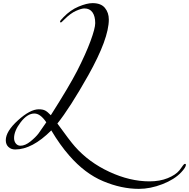

<svg xmlns="http://www.w3.org/2000/svg" viewBox="-20 -906 1209 1228"><path d="M276 -124Q238 -180 200 -180Q155 -180 112.5 -124.5Q70 -69 70 -23Q70 -2 81.5 12Q93 26 111 26Q141 26 175 -1.5Q209 -29 226.5 -52.5Q244 -76 270 -115Q274 -121 276 -124ZM676 -781Q676 -659 545 -425Q426 -214 347 -116Q427 -5 459 31Q548 132 679.5 193Q811 254 936 254Q1002 254 1052.5 233.5Q1103 213 1127 184Q1133 176 1140 166.5Q1147 157 1150 152.5Q1153 148 1156.5 145Q1160 142 1164 142Q1169 142 1169 148Q1169 164 1139 196Q1096 242 1018.5 272Q941 302 868 302Q757 302 640 253Q523 204 423 89Q364 22 308 -72Q186 50 77 50Q51 50 34 34Q17 18 17 -9Q17 -66 95 -136.5Q173 -207 228 -207Q254 -207 269 -199Q284 -191 305 -169Q422 -353 473 -452Q529 -562 559 -643.5Q589 -725 589 -758Q589 -802 571.5 -827Q554 -852 520 -852Q501 -852 466 -836.5Q431 -821 392 -782Q372 -762 370 -762Q364 -762 364 -768Q364 -774 386 -796Q430 -842 483 -864Q536 -886 572 -886Q626 -886 651 -855.5Q676 -825 676 -781Z"/></svg>

Font: Miama Nueva
Style: Medium
Weight: 400
Italic angle: -28°
Version: Version 1.0